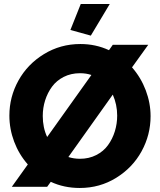

<svg xmlns="http://www.w3.org/2000/svg" viewBox="-20 -934 799 960"><path d="M528.8 -914.1 434.1 -755.9 332 -784.2 383.8 -914.1ZM640.1 -597.2Q684.6 -546.4 708.7 -482.7Q732.9 -418.9 732.9 -353Q732.9 -259.8 688 -177.7Q643.1 -95.7 561 -44.9Q479 5.9 378.9 5.9Q299.8 5.9 233.9 -24.9L215.8 0H39.1L119.1 -111.8Q74.7 -162.1 50.8 -225.6Q26.9 -289.1 26.9 -356Q26.9 -449.7 72.3 -531.5Q117.7 -613.3 200 -663.6Q282.2 -713.9 381.8 -713.9Q459 -713.9 524.9 -683.1L543.9 -710H721.2ZM193.8 -354Q193.8 -295.9 215.8 -249L437 -559.1Q411.1 -567.9 379.9 -567.9Q335 -567.9 298.8 -549.6Q262.7 -531.2 240.2 -500.7Q217.8 -470.2 205.8 -432.6Q193.8 -395 193.8 -354ZM379.9 -140.1Q424.8 -140.1 461.2 -158.7Q497.6 -177.2 520 -208.3Q542.5 -239.3 554.2 -277.3Q565.9 -315.4 565.9 -356Q565.9 -411.1 543.9 -460.9L321.8 -148.9Q349.1 -140.1 379.9 -140.1Z"/></svg>

Font: Raleway-v4020 ExtraBold
Style: Regular
Weight: 800
Designer: Matt McInerney, Pablo Impallari, Rodrigo Fuenzalida
Foundry: Matt McInerney, Pablo Impallari, Rodrigo Fuenzalida
Version: Version 4.020;PS 004.020;hotconv 1.0.88;makeotf.lib2.5.64775